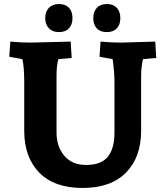

<svg xmlns="http://www.w3.org/2000/svg" viewBox="-20 -916 819 951"><path d="M749 -710 754 -629 688 -623Q679 -581 679 -542V-268Q679 -137 604 -61Q529 15 389 15Q249 15 174.5 -61Q100 -137 100 -268V-512Q100 -581 91 -623L26 -635L31 -710Q84 -705 131 -705L330 -710L335 -629L269 -623Q260 -590 260 -542V-260Q260 -190 298.5 -144.5Q337 -99 406 -99Q482 -99 514.5 -140Q547 -181 547 -260V-512Q547 -556 538 -623L473 -635L478 -710Q531 -705 578 -705ZM339 -826Q339 -794 321.5 -775.5Q304 -757 272 -757Q240 -757 222 -776Q204 -795 204 -826Q204 -858 222 -877Q240 -896 272 -896Q304 -896 321.5 -877.5Q339 -859 339 -826ZM576 -826Q576 -794 558.5 -775.5Q541 -757 509 -757Q477 -757 459.5 -775.5Q442 -794 442 -826Q442 -858 459.5 -877Q477 -896 509 -896Q541 -896 558.5 -877.5Q576 -859 576 -826Z"/></svg>

Font: Andada
Style: Bold
Weight: 700
Designer: Carolina Giovagnoli
Foundry: Carolina Giovagnoli
Version: Version 1.003